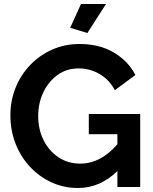

<svg xmlns="http://www.w3.org/2000/svg" viewBox="-20 -935 765 960"><path d="M369 5Q299 5 238 -23Q177 -51 130.5 -100.5Q84 -150 58 -216Q32 -282 32 -359Q32 -432 58 -496.5Q84 -561 131 -610Q178 -659 241 -687Q304 -715 378 -715Q477 -715 549 -672.5Q621 -630 657 -560L554 -484Q527 -536 478.5 -564.5Q430 -593 373 -593Q313 -593 267.5 -560Q222 -527 196.5 -473Q171 -419 171 -355Q171 -288 198 -234Q225 -180 272.5 -148.5Q320 -117 381 -117Q484 -117 567 -214V-264H424V-365H681V0H567V-80Q481 5 369 5ZM417 -770 331 -796 385 -915H510Z"/></svg>

Font: Raleway
Style: Bold
Weight: 700
Designer: Matt McInerney, Pablo Impallari, Rodrigo Fuenzalida
Foundry: Matt McInerney, Pablo Impallari, Rodrigo Fuenzalida
Version: Version 4.026